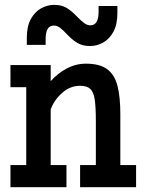

<svg xmlns="http://www.w3.org/2000/svg" viewBox="-20 -777 601 797"><path d="M91.3 -590.8V-620.1Q91.3 -667.5 107.9 -697.8Q124.5 -728 150.6 -742.4Q176.8 -756.8 205.1 -756.8Q235.4 -756.8 255.9 -744.6Q276.4 -732.4 296.4 -711.4Q315.9 -691.4 328.9 -681.6Q341.8 -671.9 355 -671.9Q389.2 -671.9 389.2 -727.5V-752H467.3V-722.7Q467.3 -675.3 450.7 -645Q434.1 -614.7 408.2 -600.3Q382.3 -585.9 353.5 -585.9Q322.8 -585.9 301.5 -598.6Q280.3 -611.3 260.3 -632.3Q240.7 -653.3 228.8 -662.1Q216.8 -670.9 203.6 -670.9Q169.4 -670.9 169.4 -615.2V-590.8ZM23.4 0V-91.8H88.9V-415H23.4V-506.8H190.4V-439.9Q219.2 -472.7 257.1 -492.7Q294.9 -512.7 336.9 -512.7Q394.5 -512.7 425.3 -489.5Q456.1 -466.3 467.8 -420.2Q479.5 -374 479.5 -304.7V-91.8H544.9V0H312.5V-91.8H377.9V-274.4Q377.9 -331.5 373.3 -363.3Q368.7 -395 354.7 -408Q340.8 -420.9 312.5 -420.9Q271 -420.9 237.5 -391.1Q204.1 -361.3 190.4 -322.3V-91.8H255.9V0Z"/></svg>

Font: Kay Pho Du
Style: Bold
Weight: 700
Designer: Victor Gaultney, Khu Oo Reh
Foundry: SIL International
Version: Version 3.000